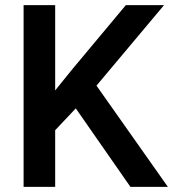

<svg xmlns="http://www.w3.org/2000/svg" viewBox="-20 -731 677 751"><path d="M276.4 -307.1 195.8 -221.7V0H72.3V-710.9H195.8V-377.4L264.2 -461.9L472.2 -710.9H621.6L357.4 -396L636.7 0H490.2Z"/></svg>

Font: Roboto-o Medium
Style: Regular
Weight: 500
Designer: Google
Version: Version 2.134; 2016; ttfautohint (v1.6)